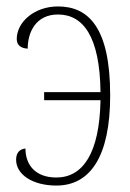

<svg xmlns="http://www.w3.org/2000/svg" viewBox="-20 -566 402 596"><path d="M155 10C260 10 322 -80 322 -270C322 -480 255 -546 160 -546C86 -546 32 -497 32 -445C32 -425 46 -416 66 -415C66 -467 92 -521 160 -521C238 -521 290 -453 292 -280H117V-255H292C289 -90 237 -15 155 -15C89 -15 59 -55 59 -105C40 -103 30 -91 30 -70C30 -25 80 10 155 10Z"/></svg>

Font: Noto Serif ExtraCondensed Thin
Style: Regular
Weight: 100
Width: 2
Designer: Monotype Design Team
Foundry: Monotype Imaging Inc.
Version: Version 2.013